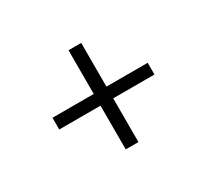

<svg xmlns="http://www.w3.org/2000/svg" viewBox="-92 -666 734 681"><g transform="rotate(-30 275.0 -325.0)"><path d="M249 -122V-301H80V-349H249V-528H301V-349H470V-301H301V-122Z"/></g></svg>

Font: Lode Dark
Style: Regular
Weight: 400
Monospace: yes
Designer: Belleve Invis
Foundry: Belleve Invis
Version: Version 29.2.0; ttfautohint (v1.8.3)